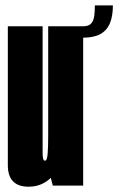

<svg xmlns="http://www.w3.org/2000/svg" viewBox="-20 -699 446 723"><path d="M178.8 0 161.5 -68V-600H293.2V0ZM140.5 -600V-255.9Q140.5 -150 140.5 -121.9Q140.5 -93.9 149.2 -93.9Q157.1 -93.9 159.3 -118.4Q161.5 -142.9 161.5 -189.6L226 -182.6Q226 -97.2 186.9 -46.6Q147.9 4.1 88.2 4.1Q9.5 4.1 9.5 -76.8Q9.5 -157.8 9.5 -255.6V-600ZM292.4 -600Q314 -600 323.2 -610.4Q332.5 -620.9 334.9 -638.8Q337.2 -656.6 337.2 -678.6H405.1Q405.1 -638.9 394 -611.8Q382.9 -584.8 358.3 -570.9Q333.8 -557.1 292.4 -557.1Z"/></svg>

Font: Anybody UltraCondensed Thin
Style: Regular
Weight: 100
Width: 1
Designer: Tyler Finck
Foundry: Etcetera Type Company
Version: Version 1.110